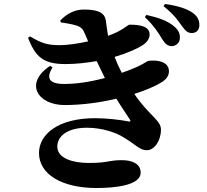

<svg xmlns="http://www.w3.org/2000/svg" viewBox="-20 -872 1040 965"><path d="M796 -674C810 -651 824 -641 841 -640C866 -640 884 -658 884 -681C885 -700 879 -718 859 -736C826 -767 774 -784 716 -797L708 -786C756 -741 779 -702 796 -674ZM893 -743C911 -718 923 -706 944 -706C968 -706 982 -722 982 -746C982 -770 973 -790 948 -808C918 -829 869 -844 809 -852L802 -841C858 -796 877 -765 893 -743ZM624 -262C590 -269 519 -278 458 -278C272 -278 176 -197 176 -103C176 4 291 73 465 73C564 73 687 58 687 -4C687 -51 641 -67 592 -67C525 -67 525 -53 426 -53C351 -53 268 -74 268 -135C268 -188 319 -230 417 -230C494 -230 564 -205 599 -183C666 -143 682 -117 718 -117C755 -117 789 -163 789 -221C789 -268 729 -291 655 -400C712 -418 762 -439 796 -461C822 -478 829 -497 829 -514C829 -563 770 -572 725 -566C719 -565 692 -540 592 -506C578 -533 567 -557 556 -586C617 -604 669 -626 700 -647C723 -663 732 -682 732 -698C732 -742 679 -748 631 -748C622 -748 596 -717 523 -692C518 -722 514 -753 512 -768C506 -812 466 -824 400 -824C353 -824 314 -801 283 -769L286 -759C312 -756 343 -750 360 -745C390 -736 397 -726 409 -697L423 -664C373 -653 319 -645 282 -645C219 -645 190 -654 131 -689L121 -682C159 -583 200 -550 310 -550C361 -550 415 -556 466 -565L507 -480C424 -458 358 -450 302 -450C227 -450 210 -479 244 -533L232 -541C100 -454 169 -344 305 -344C389 -344 481 -356 565 -376C593 -329 618 -295 633 -271C637 -263 636 -259 624 -262Z"/></svg>

Font: Source Han Serif KR Heavy
Style: Regular
Weight: 900
Designer: Ryoko NISHIZUKA 西塚涼子 (kana & ideographs); Frank Grießhammer (Latin, Greek & Cyrillic); Wenlong ZHANG 张文龙 (bopomofo); San
Foundry: Adobe
Version: Version 2.001;hotconv 1.1.0;makeotfexe 2.6.0